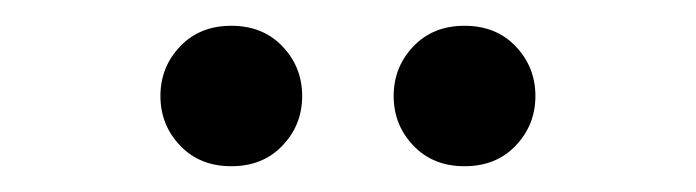

<svg xmlns="http://www.w3.org/2000/svg" viewBox="-20 -662 540 149"><path d="M159.5 -533Q135 -533 119.8 -549Q104.5 -565 104.5 -587.5Q104.5 -610 119.8 -626Q135 -642 159.5 -642Q184 -642 199.2 -626Q214.5 -610 214.5 -587.5Q214.5 -565 199.2 -549Q184 -533 159.5 -533ZM340.5 -533Q316 -533 300.8 -549Q285.5 -565 285.5 -587.5Q285.5 -610 300.8 -626Q316 -642 340.5 -642Q365 -642 380.2 -626Q395.5 -610 395.5 -587.5Q395.5 -565 380.2 -549Q365 -533 340.5 -533Z"/></svg>

Font: Newsreader Text
Style: Regular
Weight: 400
Designer: Hugues Gentile
Foundry: Production Type
Version: Version 1.001